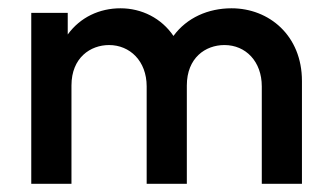

<svg xmlns="http://www.w3.org/2000/svg" viewBox="-20 -448 804 468"><path d="M56.2 0H154.2V-239.6C154.2 -307.6 200.7 -338.2 245.8 -338.2C296.5 -338.2 337.5 -299.3 337.5 -237.5V0H435.4V-239.6C435.4 -306.9 480.6 -338.2 527.1 -338.2C579.2 -338.2 618.1 -297.9 618.1 -237.5V0H716V-250.7C716 -361.1 636.1 -427.8 544.4 -427.8C487.5 -427.8 435.4 -404.9 402.8 -360.4C373.6 -403.5 325.7 -427.8 273.6 -427.8C222.9 -427.8 175.7 -406.2 145.1 -363.9V-416.7H56.2Z"/></svg>

Font: Afacad Medium
Style: Regular
Weight: 500
Designer: Kristian Moeller
Foundry: Dicotype
Version: Version 1.000